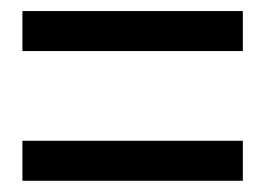

<svg xmlns="http://www.w3.org/2000/svg" viewBox="-20 -480 479 347"><path d="M20.5 -387.7V-460H418.9V-387.7ZM20.5 -153.3V-225.6H418.9V-153.3Z"/></svg>

Font: Reddit Sans Condensed
Style: Regular
Weight: 400
Designer: Stephen Hutchings
Foundry: Reddit
Version: Version 1.014